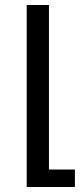

<svg xmlns="http://www.w3.org/2000/svg" viewBox="-20 -513 320 769"><path d="M87 236V-493H176V166H280V236Z"/></svg>

Font: Noto Sans Living
Style: Regular
Weight: 400
Designer: Monotype Design Team
Foundry: Monotype Imaging Inc.
Version: Version 2.013; ttfautohint (v1.8.4.7-5d5b)